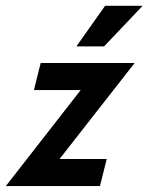

<svg xmlns="http://www.w3.org/2000/svg" viewBox="-53 -630 503 650"><path d="M-33.3 0 220.1 -325H61.8L84.7 -416.7H402.8L148.6 -91.7H308.3L285.4 0ZM205.6 -472.9 302.8 -610.4H429.9L299.3 -472.9Z"/></svg>

Font: Afacad SemiBold
Style: Italic
Weight: 600
Italic angle: -14°
Designer: Kristian Moeller
Foundry: Dicotype
Version: Version 1.000